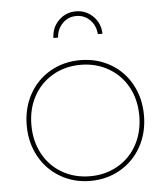

<svg xmlns="http://www.w3.org/2000/svg" viewBox="-52 -773 710 819"><g transform="rotate(-5 303.0 -363.0)"><path d="M554 -259Q554 -185 521.5 -126Q489 -67 431.5 -33.5Q374 0 303 0Q232 0 174.5 -33.5Q117 -67 84.5 -126Q52 -185 52 -259Q52 -333 84.5 -392Q117 -451 174.5 -484Q232 -517 303 -517Q374 -517 431.5 -484Q489 -451 521.5 -392Q554 -333 554 -259ZM72 -259Q72 -190 101.5 -135.5Q131 -81 184 -50.5Q237 -20 303 -20Q369 -20 422 -50.5Q475 -81 504.5 -135.5Q534 -190 534 -259Q534 -328 504.5 -382Q475 -436 422 -466.5Q369 -497 303 -497Q237 -497 184 -466.5Q131 -436 101.5 -382Q72 -328 72 -259ZM198 -621Q199 -666 229.5 -696Q260 -726 303 -726Q346 -726 376.5 -696Q407 -666 408 -621H388Q386 -657 362 -681.5Q338 -706 303 -706Q268 -706 244 -681.5Q220 -657 218 -621Z"/></g></svg>

Font: Montserrat-Arabic Thin
Style: Regular
Weight: 250
Designer: Mohamed Gaber
Foundry: Kief Type Foundry
Version: Version 5.008